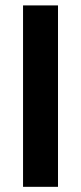

<svg xmlns="http://www.w3.org/2000/svg" viewBox="-20 -705 305 724"><path d="M198.7 -684.6V-0.5H66.9V-684.6Z"/></svg>

Font: Vazirmatn UI ExtraBold
Style: Regular
Weight: 800
Designer: Saber Rastikerdar
Foundry: Saber Rastikerdar
Version: Version 33.003